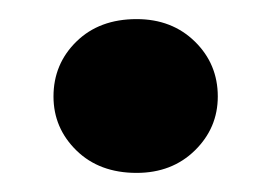

<svg xmlns="http://www.w3.org/2000/svg" viewBox="-20 -418 284 201"><path d="M123 -237Q84 -237 60 -260.5Q36 -284 36 -317Q36 -351 60 -374.5Q84 -398 123 -398Q160 -398 184 -374.5Q208 -351 208 -317Q208 -284 184 -260.5Q160 -237 123 -237Z"/></svg>

Font: DM Sans 36pt ExtraBold
Style: Regular
Weight: 800
Designer: Colophon Foundry, Jonny Pinhorn
Foundry: Colophon Foundry
Version: Version 4.004;gftools[0.9.30]